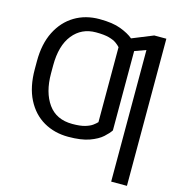

<svg xmlns="http://www.w3.org/2000/svg" viewBox="-130 -836 1073 1153"><g transform="rotate(15 406.0 -259.5)"><path d="M764.2 -711.6V203.1H666.2V-615.1L596.6 -589.8V-96.6Q583.8 -76.7 556.1 -51.7Q528.4 -26.6 478 -8.3Q427.6 9.9 346.6 9.9Q260.7 9.9 193.2 -29.1Q125.7 -68.2 87 -144.2Q48.3 -220.2 48.3 -331V-380.7Q48.3 -487.9 86.8 -564.3Q125.4 -640.6 192.6 -681.1Q259.9 -721.6 346.6 -721.6Q429 -721.6 479.6 -702.2Q530.2 -682.9 558.6 -658.7L688.9 -711.6ZM149.1 -377.8V-331Q149.1 -213.8 199.9 -142.4Q250.7 -71 350.9 -71Q399.9 -71 429.2 -79.7Q458.5 -88.4 474.6 -100.3Q490.8 -112.2 500 -122.2V-588.1Q490.8 -598.7 474.4 -610.6Q458.1 -622.5 427.9 -630.9Q397.7 -639.2 346.6 -639.2Q257.1 -639.2 203.1 -571.7Q149.1 -504.3 149.1 -380.7Z"/></g></svg>

Font: Inter UI
Style: Regular
Weight: 400
Designer: Rasmus Andersson
Foundry: rsms
Version: 3.2;8d6f07862